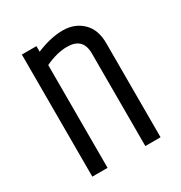

<svg xmlns="http://www.w3.org/2000/svg" viewBox="-140 -673 731 775"><g transform="rotate(-30 225.5 -285.5)"><path d="M137 -543Q204 -571 259.5 -571Q315 -571 351 -536.5Q387 -502 387 -439V0H316V-432Q316 -505 242 -505Q195 -505 140 -479V0H69V-569H137Z"/></g></svg>

Font: Khand
Style: Regular
Weight: 400
Designer: Devanagari: Sanchit Sawaria, Jyotish Sonowal; Latin: Satya Rajpurohit
Foundry: Indian Type Foundry
Version: Version 1.101;PS 1.0;hotconv 1.0.78;makeotf.lib2.5.61930; tt